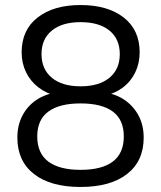

<svg xmlns="http://www.w3.org/2000/svg" viewBox="-20 -734 640 763"><path d="M300 9Q181 9 115 -42.5Q49 -94 49 -187Q49 -236 69 -274.5Q89 -313 125 -337Q161 -361 208 -367V-352Q165 -362 133 -386.5Q101 -411 83.5 -447Q66 -483 66 -526Q66 -615 129.5 -664.5Q193 -714 300 -714Q408 -714 471.5 -664.5Q535 -615 535 -526Q535 -483 517.5 -446.5Q500 -410 468 -386Q436 -362 393 -353V-367Q440 -361 475.5 -336.5Q511 -312 531 -274Q551 -236 551 -187Q551 -94 485 -42.5Q419 9 300 9ZM300 -59Q385 -59 428.5 -92Q472 -125 472 -192Q472 -258 428.5 -290.5Q385 -323 300 -323Q216 -323 172 -290.5Q128 -258 128 -192Q128 -125 172 -92Q216 -59 300 -59ZM300 -391Q374 -391 415 -425Q456 -459 456 -519Q456 -579 415 -612.5Q374 -646 300 -646Q227 -646 186 -612.5Q145 -579 145 -519Q145 -459 186 -425Q227 -391 300 -391Z"/></svg>

Font: Nunito Sans 12pt ExtraLight 12pt
Style: Regular
Weight: 400
Version: Version 3.101;gftools[0.9.27]